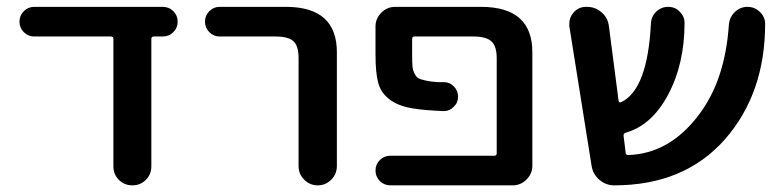

<svg xmlns="http://www.w3.org/2000/svg" viewBox="-20 -565 2293 563"><path d="M423.8 -77.1Q423.8 -53.7 407.7 -37.6Q391.6 -21.5 368.2 -21.5Q344.7 -21.5 328.6 -37.6Q312.5 -53.7 312.5 -77.1V-451.2Q312.5 -458 304.7 -458H80.1Q62.5 -458 49.8 -470.7Q37.1 -483.4 37.1 -501.5Q37.1 -519.5 49.8 -532.2Q62.5 -544.9 80.1 -544.9H457Q475.6 -544.9 488.3 -532.2Q501 -519.5 501 -501.5Q501 -483.4 488.3 -470.7Q475.6 -458 457 -458H431.6Q423.8 -458 423.8 -451.2Z M624 -458Q606.4 -458 593.8 -470.7Q581.1 -483.4 581.1 -501.5Q581.1 -519.5 593.8 -532.2Q606.4 -544.9 624 -544.9H818.4Q968.8 -544.9 967.8 -410.2V-78.1Q967.8 -54.7 951.2 -38.1Q934.6 -21.5 911.6 -21.5Q888.7 -21.5 872.1 -38.1Q855.5 -54.7 855.5 -78.1V-394.5Q855.5 -430.7 840.3 -444.3Q825.2 -458 787.1 -458Z M1390.6 -544.9Q1542 -544.9 1541 -410.2V-79.1Q1541 -55.7 1523.9 -38.6Q1506.8 -21.5 1483.4 -21.5H1125Q1106.4 -21.5 1093.8 -34.2Q1081.1 -46.9 1081.1 -64.9Q1081.1 -83 1093.8 -95.7Q1106.4 -108.4 1125 -108.4H1429.7Q1436.5 -108.4 1436.5 -115.2V-394.5Q1436.5 -429.7 1420.9 -443.8Q1405.3 -458 1367.2 -458H1195.3Q1188.5 -458 1188.5 -451.2V-404.3Q1188.5 -381.8 1189.5 -370.6Q1190.4 -359.4 1195.3 -349.6Q1200.2 -339.8 1206.5 -335.9Q1212.9 -332 1229 -328.6Q1245.1 -325.2 1263.7 -324.2Q1271.5 -324.2 1281.2 -324.2Q1298.8 -324.2 1311 -311.5Q1323.2 -298.8 1323.2 -281.2Q1323.2 -263.7 1310.5 -252Q1298.8 -239.3 1282.2 -239.3Q1281.2 -239.3 1281.2 -239.3Q1228.5 -241.2 1197.3 -246.1Q1152.3 -252 1125 -271.5Q1097.7 -291 1089.4 -320.8Q1081.1 -350.6 1081.1 -404.3V-487.3Q1081.1 -510.7 1098.1 -527.8Q1115.2 -544.9 1138.7 -544.9Z M2171.9 -544.9Q2193.4 -544.9 2209 -529.3Q2223.6 -514.6 2223.6 -495.1Q2223.6 -291 2105.5 -156.2Q1986.3 -21.5 1781.2 -21.5Q1756.8 -21.5 1737.8 -37.6Q1718.8 -53.7 1714.8 -78.1L1649.4 -488.3Q1649.4 -492.2 1649.4 -496.1Q1649.4 -513.7 1661.1 -527.3Q1675.8 -544.9 1698.2 -544.9H1701.2Q1725.6 -544.9 1744.1 -528.8Q1762.7 -512.7 1765.6 -487.3L1793.9 -269.5Q1794.9 -262.7 1801.8 -265.6Q1878.9 -302.7 1888.7 -496.1Q1889.6 -516.6 1904.3 -530.8Q1918.9 -544.9 1939.5 -544.9Q1960 -544.9 1973.6 -530.3Q1987.3 -516.6 1987.3 -498Q1987.3 -377 1938.5 -286.1Q1890.6 -197.3 1814.5 -175.8Q1807.6 -173.8 1808.6 -166Q1809.6 -158.2 1811.5 -142.6Q1813.5 -127 1814.5 -117.2Q1815.4 -110.4 1822.3 -110.4Q1943.4 -114.3 2029.3 -228.5Q2106.4 -330.1 2117.2 -492.2Q2119.1 -514.6 2134.8 -529.8Q2150.4 -544.9 2171.9 -544.9Z"/></svg>

Font: Gen Jyuu Gothic Medium
Style: Regular
Weight: 500
Designer: [Source Han Sans]
Ryoko NISHIZUKA  (kana & ideographs); Paul D. Hunt (Latin, Greek & Cyrillic); Wenlong ZHANG  (bopomofo
Version: Version 1.002.20150607